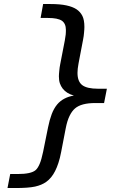

<svg xmlns="http://www.w3.org/2000/svg" viewBox="-20 -780 642 963"><path d="M31.2 92.8H69.3Q136.2 92.8 158.7 73.2Q169.4 64 178.7 42.5Q188 21 196.3 -19L221.2 -142.1Q228.5 -178.7 239.3 -207.3Q250 -235.8 266.6 -255.9Q296.4 -291.5 350.6 -300.8Q314.5 -310.5 294.9 -335Q285.2 -347.7 280.3 -362.1Q275.4 -376.5 275.4 -397Q275.4 -402.8 275.9 -409.4Q276.4 -416 277.3 -424.8Q278.3 -435.1 279.1 -441.4Q279.8 -447.8 282.2 -459L305.2 -577.6Q305.2 -578.6 305.9 -583Q306.6 -587.4 307.4 -592.5Q308.1 -597.7 308.8 -601.8Q309.6 -606 309.6 -606.9Q310.1 -612.8 310.3 -619.1Q310.5 -625.5 310.5 -629.9Q310.5 -662.1 290 -676.3Q269 -689.9 221.2 -689.9H183.6L196.3 -759.8H232.4Q281.2 -759.8 313 -752.9Q344.7 -746.1 363.8 -733.4Q382.8 -720.7 393.1 -700.4Q403.3 -680.2 403.3 -644.5Q403.3 -637.7 402.8 -631.6Q402.3 -625.5 401.4 -614.7Q400.4 -605.5 399.7 -599.1Q398.9 -592.8 396.5 -580.1L374.5 -464.8L373.5 -459Q371.1 -446.8 369.9 -435.5Q368.7 -424.3 368.7 -414.6Q368.7 -371.1 392.6 -353Q416.5 -335 471.2 -335H516.1L502 -263.2H457.5Q387.7 -263.2 356.4 -236.3Q340.8 -223.1 328.9 -198.7Q316.9 -174.3 309.6 -136.2L286.6 -17.1Q280.8 13.7 272.9 37.4Q265.1 61 256.3 78.1Q238.8 112.8 212.4 131.8Q200.2 140.6 186.5 146.2Q172.9 151.9 155.8 155.8Q122.1 163.1 57.6 163.1H17.6Z"/></svg>

Font: Hack
Style: Italic
Weight: 400
Italic angle: -11°
Monospace: yes
Designer: Christopher Simpkins
Foundry: Christopher Simpkins
Version: Version 2.019; ttfautohint (v1.4.1) -l 4 -r 80 -G 350 -x 0 -